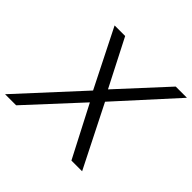

<svg xmlns="http://www.w3.org/2000/svg" viewBox="-200 -883 1066 1066"><g transform="rotate(45 333.0 -350.0)"><path d="M212 -700 354 -423 609 -700H697L391 -363L574 0H490L334 -301L56 0H-31L300 -360L129 -700Z"/></g></svg>

Font: Montserrat Alternates
Style: Italic
Weight: 400
Italic angle: -11.3°
Designer: Julieta Ulanovsky
Foundry: Julieta Ulanovsky
Version: Version 7.200